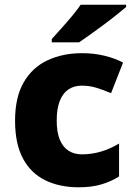

<svg xmlns="http://www.w3.org/2000/svg" viewBox="-20 -786 569 816"><path d="M315 10Q233 10 172 -20Q111 -50 77.5 -112.5Q44 -175 44 -273Q44 -373 81 -436.5Q118 -500 182.5 -530Q247 -560 329 -560Q378 -560 422.5 -549.5Q467 -539 503 -520L452 -390Q419 -404 389.5 -413Q360 -422 328 -422Q295 -422 271 -406Q247 -390 234 -357Q221 -324 221 -274Q221 -223 234.5 -191.5Q248 -160 272 -145Q296 -130 328 -130Q370 -130 410 -142Q450 -154 486 -176V-36Q453 -15 411.5 -2.5Q370 10 315 10ZM516 -756Q499 -742 473.5 -721.5Q448 -701 419 -679.5Q390 -658 362.5 -638.5Q335 -619 316 -606H200V-620Q217 -639 240 -664.5Q263 -690 285.5 -717Q308 -744 323 -766H516Z"/></svg>

Font: Noto Sans Oriya ExtraBold
Style: Regular
Weight: 800
Version: Version 2.003